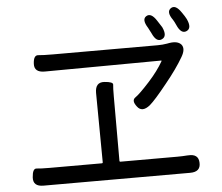

<svg xmlns="http://www.w3.org/2000/svg" viewBox="-56 -909 1112 962"><g transform="rotate(-5 500.0 -427.5)"><path d="M124 -10Q71 -10 74 -56Q77 -101 97.5 -98.5Q118 -96 162 -96H425Q430 -96 430 -101L427 -450Q427 -504 473 -501Q518 -498 516 -483.5Q514 -469 514 -424V-101Q514 -96 519 -96H805Q830 -96 855 -98H859Q912 -102 913 -56Q915 -10 862 -10ZM690 -365Q649 -332 625 -364Q600 -396 621.5 -410.5Q643 -425 694 -481Q741 -533 767 -579Q770 -583 765 -583L180 -579Q127 -579 129 -622Q131 -666 155 -663.5Q179 -661 229 -661H756Q780 -661 803 -665L814 -667Q857 -674 875 -653Q892 -631 869 -592Q836 -535 778 -464Q718 -389 690 -365ZM779 -689Q751 -676 730 -723Q722 -740 715 -752Q687 -796 711 -811Q736 -827 764 -783Q784 -753 786 -749Q808 -702 779 -689ZM906 -719Q878 -706 857 -754Q849 -772 843 -781Q813 -823 837 -840Q861 -857 890 -814Q905 -793 912 -779Q934 -732 906 -719Z"/></g></svg>

Font: Resource Han Rounded HK
Style: Regular
Weight: 400
Designer: Cyano Hao (round all glyphs); Ryoko NISHIZUKA  (kana, bopomofo & ideographs); Paul D. Hunt (Latin, Greek & Cyrillic); Sa
Foundry: Cyano Hao
Version: 0.990